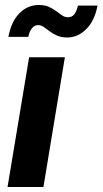

<svg xmlns="http://www.w3.org/2000/svg" viewBox="-20 -753 413 773"><path d="M10.3 0 97.2 -522.5H241.2L154.8 0ZM250.5 -602.1Q227.5 -602.1 210.4 -609.4Q193.4 -616.7 180.4 -626.7Q167.5 -636.7 156.2 -644.3Q145 -651.9 133.8 -651.9Q118.2 -651.9 108.2 -638.7Q98.1 -625.5 93.8 -604.5H13.7Q25.4 -666.5 58.3 -699.7Q91.3 -732.9 136.2 -732.9Q159.7 -732.9 176.3 -725.6Q192.9 -718.3 205.8 -708.5Q218.8 -698.7 229.7 -691.2Q240.7 -683.6 253.4 -683.6Q270 -683.6 279.3 -695.6Q288.6 -707.5 293.9 -730.5H372.6Q360.8 -668.9 327.1 -635.5Q293.5 -602.1 250.5 -602.1Z"/></svg>

Font: Inter 28pt
Style: Bold Italic
Weight: 700
Italic angle: -9.3988°
Designer: Rasmus Andersson
Foundry: rsms
Version: Version 4.001;git-66647c0bb